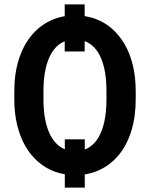

<svg xmlns="http://www.w3.org/2000/svg" viewBox="-20 -791 683 878"><path d="M367.2 -771V-555.7H275.9V-771ZM367.7 -153.8V66.9H276.4V-153.8ZM600.6 -373V-337.4Q600.6 -256.8 580.6 -192.4Q560.5 -127.9 523.7 -83Q486.8 -38.1 436 -14.2Q385.3 9.8 323.7 9.8Q274.4 9.8 231.9 -5.6Q189.5 -21 155.3 -50.3Q121.1 -79.6 96.4 -122.1Q71.8 -164.6 58.6 -218.8Q45.4 -272.9 45.4 -337.4V-373Q45.4 -454.1 65.7 -518.3Q85.9 -582.5 123 -627.7Q160.2 -672.9 210.9 -696.8Q261.7 -720.7 322.8 -720.7Q372.1 -720.7 414.8 -705.3Q457.5 -689.9 491.5 -660.4Q525.4 -630.9 550 -588.6Q574.7 -546.4 587.6 -492.2Q600.6 -438 600.6 -373ZM466.8 -337.4V-374Q466.8 -420.4 460.7 -457.8Q454.6 -495.1 442.6 -523.7Q430.7 -552.2 413.1 -571.5Q395.5 -590.8 372.8 -600.8Q350.1 -610.8 322.8 -610.8Q288.6 -610.8 262 -595.5Q235.4 -580.1 216.8 -550Q198.2 -520 188.5 -475.8Q178.7 -431.6 178.7 -374V-337.4Q178.7 -291.5 185.1 -253.9Q191.4 -216.3 203.6 -187.5Q215.8 -158.7 233.4 -139.2Q251 -119.6 273.7 -109.6Q296.4 -99.6 323.7 -99.6Q357.9 -99.6 384.5 -115.2Q411.1 -130.9 429.4 -161.1Q447.8 -191.4 457.3 -235.6Q466.8 -279.8 466.8 -337.4Z"/></svg>

Font: Roboto SemiCondensed SemiBold
Style: Regular
Weight: 600
Width: 4
Designer: Christian Robertson
Foundry: Google
Version: Version 3.009; 2024